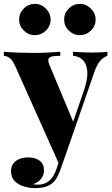

<svg xmlns="http://www.w3.org/2000/svg" viewBox="-37 -786 581 994"><path d="M519 -518V-497Q500 -491 482.5 -472Q465 -453 449 -406L316 -22L272 71L43 -441Q26 -479 10 -488Q-6 -497 -17 -497V-518Q20 -515 59 -513.5Q98 -512 133 -512Q177 -512 211 -514Q245 -516 275 -518V-497Q256 -497 239 -495Q222 -493 215.5 -483.5Q209 -474 219 -450L346 -146L336 -139L397 -316Q418 -377 415 -416Q412 -455 392 -475Q372 -495 341 -497V-518Q356 -517 374.5 -516Q393 -515 411 -514.5Q429 -514 442 -514Q461 -514 484 -515Q507 -516 519 -518ZM316 -22 276 92Q267 117 256.5 135Q246 153 232 164Q218 175 196.5 181.5Q175 188 142 188Q116 188 87.5 179.5Q59 171 39.5 152Q20 133 20 101Q20 68 44 48.5Q68 29 109 29Q146 29 168.5 46Q191 63 191 97Q191 118 177 138Q163 158 133 168Q140 169 148.5 169.5Q157 170 162 170Q193 170 217 150.5Q241 131 255 90L290 -16ZM377 -766Q409 -766 433.5 -741.5Q458 -717 458 -685Q458 -651 433.5 -627.5Q409 -604 376 -604Q343 -604 319 -628Q295 -652 295 -685Q295 -718 319 -742Q343 -766 377 -766ZM144 -766Q176 -766 200.5 -741.5Q225 -717 225 -685Q225 -651 200.5 -627.5Q176 -604 144 -604Q110 -604 86 -628Q62 -652 62 -685Q62 -718 86 -742Q110 -766 144 -766Z"/></svg>

Font: Playfair Display ExtraBold
Style: Regular
Weight: 800
Designer: Claus Eggers Sørensen
Foundry: Claus Eggers Sørensen
Version: Version 1.203